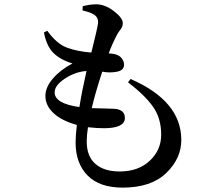

<svg xmlns="http://www.w3.org/2000/svg" viewBox="-20 -817 1040 894"><path d="M234.4 -386.7Q234.4 -335 349.6 -318.4Q362.3 -396.5 382.8 -486.3Q332 -483.4 283.2 -451.7Q234.4 -419.9 234.4 -386.7ZM561.5 -267.6Q561.5 -205.1 389.6 -224.6Q383.8 -187.5 383.8 -158.2Q383.8 -88.9 424.3 -53.7Q464.8 -18.6 537.1 -18.6Q624 -18.6 677.2 -68.4Q730.5 -118.2 730.5 -189.5Q730.5 -266.6 692.4 -320.3Q654.3 -374 576.2 -433.6L587.9 -449.2Q824.2 -346.7 824.2 -165Q824.2 -79.1 753.9 -11.2Q683.6 56.6 550.8 56.6Q443.4 56.6 387.7 0Q332 -56.6 332 -153.3Q332 -188.5 337.9 -235.4Q268.6 -253.9 230 -289.6Q191.4 -325.2 191.4 -370.1Q191.4 -411.1 226.6 -451.7Q261.7 -492.2 317.4 -521.5Q259.8 -539.1 228 -571.3Q196.3 -603.5 184.6 -666L200.2 -673.8Q244.1 -612.3 293 -594.7Q341.8 -577.1 405.3 -572.3Q434.6 -688.5 436.5 -710Q437.5 -724.6 431.6 -734.9Q425.8 -745.1 412.6 -752Q399.4 -758.8 390.6 -761.2Q381.8 -763.7 364.3 -768.6L365.2 -788.1Q398.4 -796.9 428.7 -796.9Q468.8 -796.9 510.3 -765.1Q551.8 -733.4 551.8 -709Q551.8 -699.2 547.9 -690.9Q543.9 -682.6 536.1 -672.9Q528.3 -663.1 524.4 -654.3Q500 -607.4 486.3 -568.4L499 -567.4Q529.3 -564.5 543.5 -549.3Q557.6 -534.2 557.6 -515.6Q557.6 -489.3 523.9 -482.9Q490.2 -476.6 456.1 -483.4Q422.9 -381.8 407.2 -313.5Q428.7 -312.5 463.9 -312Q499 -311.5 510.7 -310.5Q561.5 -307.6 561.5 -267.6Z"/></svg>

Font: GenYoMin TW TTF SemiBold
Style: Regular
Weight: 600
Version: Version 1.300